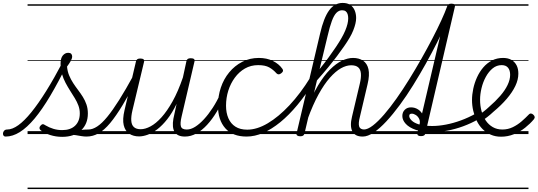

<svg xmlns="http://www.w3.org/2000/svg" viewBox="-188 -914 3665 1309"><path d="M-149 17Q-160 17 -164.5 9.5Q-169 2 -167.5 -7Q-166 -16 -159 -23.5Q-152 -31 -139 -31Q-104 -31 -63 -60.5Q-22 -90 25.5 -148.5Q73 -207 127 -293.5Q181 -380 241 -494L272 -480Q210 -354 154.5 -260.5Q99 -167 47.5 -105.5Q-4 -44 -53 -13.5Q-102 17 -149 17ZM402 17Q385 17 367 14Q349 11 328.5 7.5Q308 4 283 5L308 -20Q332 -24 351 -26.5Q370 -29 385.5 -30Q401 -31 414 -31Q423 -31 427 -23.5Q431 -16 429 -7Q427 2 420.5 9.5Q414 17 402 17ZM236 19Q193 19 154 6.5Q115 -6 89 -26Q81 -33 81 -41.5Q81 -50 89 -58Q97 -67 103.5 -67.5Q110 -68 121 -60Q148 -44 176.5 -35.5Q205 -27 236 -27Q293 -27 324.5 -57.5Q356 -88 356 -141Q356 -169 346.5 -194.5Q337 -220 322 -244.5Q307 -269 290.5 -295Q274 -321 259 -349Q244 -377 234.5 -409.5Q225 -442 225 -480Q225 -518 240.5 -536Q256 -554 277 -554Q291 -554 297.5 -547Q304 -540 304 -529Q304 -516 295 -499.5Q286 -483 269 -460Q272 -427 283.5 -399.5Q295 -372 311 -347.5Q327 -323 344.5 -300Q362 -277 377 -253Q392 -229 401.5 -201.5Q411 -174 411 -140Q411 -68 364 -24.5Q317 19 236 19ZM0 365H550V375H0ZM0 -20H550V0H0ZM0 -505H550V-500H0ZM0 -885H550V-875H0Z M402 17Q392 17 387 9.5Q382 2 383 -7Q384 -16 392 -23.5Q400 -31 415 -31Q443 -31 475 -52Q507 -73 543.5 -117.5Q580 -162 624.5 -232.5Q669 -303 723 -402Q728 -413 737.5 -412.5Q747 -412 752.5 -404.5Q758 -397 753 -387Q696 -277 649.5 -200Q603 -123 563 -75Q523 -27 484 -5Q445 17 402 17ZM550 365V375ZM550 -20V0ZM550 -505V-500ZM550 -885V-875Z M760 16Q721 16 693 -2.5Q665 -21 655.5 -60.5Q646 -100 661 -163L739 -495Q742 -506 748.5 -510.5Q755 -515 768 -515Q784 -515 790.5 -509.5Q797 -504 794 -492L715 -162Q705 -120 707 -91Q709 -62 725 -47.5Q741 -33 771 -33Q802 -33 838.5 -52.5Q875 -72 913 -114Q951 -156 988.5 -223Q1026 -290 1059 -386L1083 -497Q1086 -508 1092.5 -512.5Q1099 -517 1112 -517Q1128 -517 1134.5 -511.5Q1141 -506 1138 -495L1050 -119Q1039 -73 1045.5 -52Q1052 -31 1085 -31Q1095 -31 1099 -23.5Q1103 -16 1102 -7Q1101 2 1093.5 9.5Q1086 17 1073 17Q1047 17 1029.5 9Q1012 1 1002.5 -14.5Q993 -30 991 -52.5Q989 -75 994 -104L1016 -206Q986 -144 952.5 -101.5Q919 -59 885 -33Q851 -7 819 4.5Q787 16 760 16ZM550 365H1221V375H550ZM550 -20H1221V0H550ZM550 -505H1221V-500H550ZM550 -885H1221V-875H550Z M1073 17Q1063 17 1058 9.5Q1053 2 1054 -7Q1055 -16 1063 -23.5Q1071 -31 1086 -31Q1113 -31 1142.5 -49.5Q1172 -68 1202.5 -101Q1233 -134 1262 -178.5Q1291 -223 1315 -276Q1320 -286 1328.5 -286Q1337 -286 1343.5 -279.5Q1350 -273 1346 -263Q1321 -204 1290 -152.5Q1259 -101 1224 -63Q1189 -25 1151 -4Q1113 17 1073 17ZM1221 365V375ZM1221 -20V0ZM1221 -505V-500ZM1221 -885V-875Z M1493 17Q1398 17 1348 -39.5Q1298 -96 1298 -194Q1298 -258 1317.5 -316.5Q1337 -375 1374.5 -420.5Q1412 -466 1463.5 -492.5Q1515 -519 1577 -519Q1631 -519 1672.5 -498.5Q1714 -478 1737 -445Q1743 -437 1741.5 -430Q1740 -423 1730 -415Q1720 -407 1712 -407Q1704 -407 1697 -414Q1675 -439 1647.5 -454.5Q1620 -470 1572 -470Q1522 -470 1482 -447Q1442 -424 1413 -384.5Q1384 -345 1368.5 -296Q1353 -247 1353 -193Q1353 -145 1369 -108Q1385 -71 1417 -50.5Q1449 -30 1497 -30Q1508 -30 1513 -23Q1518 -16 1517 -6.5Q1516 3 1509.5 10Q1503 17 1493 17ZM1221 365H1756V375H1221ZM1221 -20H1756V0H1221ZM1221 -505H1756V-500H1221ZM1221 -885H1756V-875H1221Z M1493 17Q1482 17 1477 10Q1472 3 1472.5 -6.5Q1473 -16 1479.5 -23Q1486 -30 1498 -30Q1564 -30 1637.5 -73.5Q1711 -117 1785.5 -196.5Q1860 -276 1928 -386Q1937 -400 1945.5 -397Q1954 -394 1957.5 -382.5Q1961 -371 1954 -359Q1898 -269 1840 -199Q1782 -129 1723 -81Q1664 -33 1606.5 -8Q1549 17 1493 17ZM1756 365V375ZM1756 -20V0ZM1756 -505V-500ZM1756 -885V-875Z M2284 17Q2258 17 2240.5 8Q2223 -1 2214 -19Q2205 -37 2204.5 -62Q2204 -87 2212 -119L2265 -343Q2275 -385 2272.5 -413Q2270 -441 2254 -455Q2238 -469 2206 -469Q2173 -469 2136.5 -448.5Q2100 -428 2061 -384Q2022 -340 1983.5 -270Q1945 -200 1909 -101L1905 -171Q1941 -266 1981 -332.5Q2021 -399 2062 -440Q2103 -481 2143 -500Q2183 -519 2219 -519Q2259 -519 2287 -500.5Q2315 -482 2324 -442.5Q2333 -403 2318 -340L2266 -119Q2254 -73 2260.5 -52Q2267 -31 2297 -31Q2307 -31 2311.5 -23.5Q2316 -16 2314.5 -7Q2313 2 2305.5 9.5Q2298 17 2284 17ZM1858 15Q1846 15 1838.5 10Q1831 5 1834 -5L1994 -684Q2019 -793 2056 -843.5Q2093 -894 2148 -894Q2180 -894 2200 -880.5Q2220 -867 2230 -843.5Q2240 -820 2240 -791Q2240 -773 2235 -752Q2230 -731 2220.5 -707Q2211 -683 2195.5 -656.5Q2180 -630 2158.5 -599Q2137 -568 2110 -532Q2083 -496 2049 -454.5Q2015 -413 1973 -366L1888 -4Q1885 6 1879 10.5Q1873 15 1858 15ZM1991 -443Q2026 -486 2053.5 -524Q2081 -562 2102.5 -594Q2124 -626 2140 -654Q2156 -682 2166 -706Q2176 -730 2181 -750.5Q2186 -771 2186 -789Q2186 -805 2182 -817.5Q2178 -830 2169 -837Q2160 -844 2144 -844Q2123 -844 2106 -827Q2089 -810 2074.5 -771Q2060 -732 2045 -667ZM1756 365H2432V375H1756ZM1756 -20H2432V0H1756ZM1756 -505H2432V-500H1756ZM1756 -885H2432V-875H1756Z M2285 17Q2274 17 2270 9.5Q2266 2 2267.5 -7Q2269 -16 2275 -23.5Q2281 -31 2292 -31Q2319 -31 2354.5 -58.5Q2390 -86 2431 -133.5Q2472 -181 2515.5 -242.5Q2559 -304 2602 -373.5Q2645 -443 2685.5 -514.5Q2726 -586 2760.5 -652.5Q2795 -719 2820.5 -774.5Q2846 -830 2860 -869Q2863 -877 2870 -880.5Q2877 -884 2884.5 -884Q2892 -884 2896.5 -879.5Q2901 -875 2899 -869Q2883 -823 2856 -760.5Q2829 -698 2793 -626.5Q2757 -555 2715.5 -480.5Q2674 -406 2629 -333.5Q2584 -261 2537.5 -198Q2491 -135 2446 -86.5Q2401 -38 2360 -10.5Q2319 17 2285 17ZM2432 365H2457V375H2432ZM2432 -20H2457V0H2432ZM2432 -505H2457V-500H2432ZM2432 -885H2457V-875H2432Z M2682 14Q2669 14 2662.5 9.5Q2656 5 2658 -6L2860 -869Q2863 -880 2869.5 -884.5Q2876 -889 2889 -889Q2905 -889 2910.5 -883.5Q2916 -878 2913 -867L2712 -4Q2710 5 2703 9.5Q2696 14 2682 14ZM2457 365H2971V375H2457ZM2457 -20H2971V0H2457ZM2457 -505H2971V-500H2457ZM2457 -885H2971V-875H2457Z M2755 -13Q2692 -13 2647 -28.5Q2602 -44 2578.5 -69.5Q2555 -95 2555 -123Q2555 -149 2571.5 -165.5Q2588 -182 2614 -182Q2641 -182 2663 -167.5Q2685 -153 2696 -128.5Q2707 -104 2701 -75L2672 -62Q2678 -86 2670 -103Q2662 -120 2647.5 -129.5Q2633 -139 2620 -139Q2611 -139 2606.5 -135.5Q2602 -132 2602 -123Q2602 -109 2618.5 -92.5Q2635 -76 2669.5 -65.5Q2704 -55 2759 -55Q2802 -55 2852 -64.5Q2902 -74 2954 -93Q3006 -112 3056 -140Q3064 -145 3071 -141.5Q3078 -138 3082 -130.5Q3086 -123 3084.5 -114.5Q3083 -106 3073 -101Q3024 -73 2969.5 -53Q2915 -33 2860 -23Q2805 -13 2755 -13ZM2971 365V375ZM2971 -20V0ZM2971 -505V-500ZM2971 -885V-875Z M3069 -124Q3089 -138 3109 -153.5Q3129 -169 3146 -185Q3190 -223 3222.5 -260.5Q3255 -298 3272.5 -334.5Q3290 -371 3290 -404Q3290 -435 3275.5 -452.5Q3261 -470 3232 -470Q3198 -470 3171 -448Q3144 -426 3124.5 -390.5Q3105 -355 3095 -313.5Q3085 -272 3085 -234Q3085 -193 3095 -156.5Q3105 -120 3124 -92Q3143 -64 3171.5 -47.5Q3200 -31 3237 -31Q3275 -31 3308 -47Q3341 -63 3368 -86.5Q3395 -110 3416 -132Q3424 -141 3432.5 -140Q3441 -139 3448 -132Q3455 -126 3457 -118Q3459 -110 3452 -101Q3427 -71 3392.5 -43.5Q3358 -16 3316 1Q3274 18 3228 18Q3189 18 3157.5 4Q3126 -10 3102 -34Q3078 -58 3062.5 -90Q3047 -122 3038.5 -158.5Q3030 -195 3030 -232Q3030 -269 3038.5 -309Q3047 -349 3064 -386.5Q3081 -424 3106.5 -454Q3132 -484 3166 -501.5Q3200 -519 3242 -519Q3276 -519 3299 -505.5Q3322 -492 3334 -468.5Q3346 -445 3346 -412Q3346 -371 3325.5 -328Q3305 -285 3267 -240.5Q3229 -196 3176 -152Q3156 -133 3134 -116Q3112 -99 3089 -83ZM2971 365H3415V375H2971ZM2971 -20H3415V0H2971ZM2971 -505H3415V-500H2971ZM2971 -885H3415V-875H2971Z"/></svg>

Font: Playwrite AT Guides
Style: Italic
Weight: 400
Italic angle: -13.0072°
Designer: Veronika Burian, José Scaglione
Foundry: TypeTogether
Version: Version 1.002